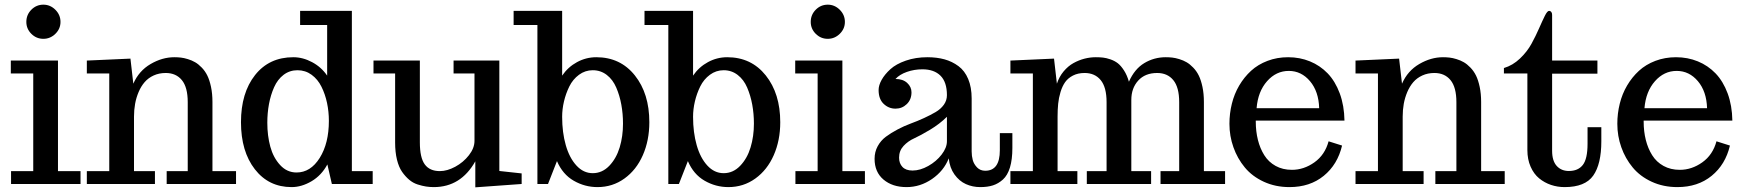

<svg xmlns="http://www.w3.org/2000/svg" viewBox="-20 -781 7411 815"><path d="M91.8 -688Q91.8 -718.3 113 -739.7Q134.3 -761.2 164.1 -761.2Q193.4 -761.2 215.1 -739.5Q236.8 -717.8 236.8 -688Q236.8 -658.7 215.1 -637.5Q193.4 -616.2 164.1 -616.2Q134.3 -616.2 113 -637.5Q91.8 -658.7 91.8 -688ZM226.1 -523.9V-54.7H321.8V0H26.9V-54.7H121.1V-469.2H25.9V-523.9Z M637.7 0H348.6V-54.7H443.8V-469.2H348.6V-523.9L533.7 -532.2L545.9 -425.8Q569.8 -480.5 619.4 -509.3Q668.9 -538.1 719.7 -538.1Q734.4 -538.1 747.6 -536.6Q760.7 -535.2 777.6 -530Q794.4 -524.9 808.3 -516.8Q822.3 -508.8 836.4 -494.1Q850.6 -479.5 860.1 -460.2Q869.6 -440.9 875.7 -412.1Q881.8 -383.3 881.8 -348.1V-54.7H981.9V0H687.5V-54.7H776.9V-347.2Q776.9 -410.6 752 -440.9Q727.1 -471.2 683.6 -471.2Q655.3 -471.2 632.3 -460.7Q609.4 -450.2 594 -432.4Q578.6 -414.6 568.4 -390.4Q558.1 -366.2 553.5 -340.3Q548.8 -314.5 548.8 -286.1V-54.7H637.7Z M1369.6 -83Q1344.7 -36.6 1302.5 -11.7Q1260.3 13.2 1217.8 13.2Q1120.6 13.2 1061.8 -62.5Q1002.9 -138.2 1002.9 -262.2Q1002.9 -386.7 1062.7 -462.4Q1122.6 -538.1 1225.1 -538.1Q1265.6 -538.1 1304.9 -517.1Q1344.2 -496.1 1368.7 -460V-674.8H1253.9V-734.9H1473.6V-54.7H1562V0H1388.7ZM1242.7 -482.9Q1209.5 -482.9 1183.8 -463.4Q1158.2 -443.8 1143.6 -410.9Q1128.9 -377.9 1121.8 -339.6Q1114.7 -301.3 1114.7 -259.8Q1114.7 -205.1 1127.4 -158.4Q1140.1 -111.8 1169.2 -80.3Q1198.2 -48.8 1238.8 -48.8Q1298.3 -48.8 1337.2 -110.8Q1376 -172.9 1376 -268.1Q1376 -307.1 1368.2 -344Q1360.4 -380.9 1344.7 -412.6Q1329.1 -444.3 1302.7 -463.6Q1276.4 -482.9 1242.7 -482.9Z M1997.6 14.2V-96.2Q1936 13.2 1821.3 13.2Q1804.2 13.2 1788.3 10.7Q1772.5 8.3 1752.7 2Q1732.9 -4.4 1716.8 -18.1Q1700.7 -31.7 1686.8 -51.5Q1672.9 -71.3 1665 -103.3Q1657.2 -135.3 1657.2 -175.8V-469.2H1565.4V-523.9H1762.2V-176.8Q1762.2 -111.8 1783 -83.3Q1803.7 -54.7 1847.2 -54.7Q1877.9 -54.7 1912.4 -73.2Q1946.8 -91.8 1970.5 -122.1Q1994.1 -152.3 1994.1 -183.1V-469.2H1905.3V-523.9H2099.6V-55.2L2194.3 -44.9V0Z M2496.1 -482.9Q2463.9 -482.9 2437.7 -463.6Q2411.6 -444.3 2396.7 -414.1Q2381.8 -383.8 2374 -350.6Q2366.2 -317.4 2366.2 -285.2Q2366.2 -218.8 2381.6 -164.8Q2397 -110.8 2426.8 -78.4Q2456.5 -45.9 2496.1 -45.9Q2536.1 -45.9 2566.2 -77.1Q2596.2 -108.4 2610.4 -155.3Q2624.5 -202.1 2624.5 -255.9Q2624.5 -298.3 2617.4 -336.9Q2610.4 -375.5 2595.9 -409.2Q2581.5 -442.9 2555.7 -462.9Q2529.8 -482.9 2496.1 -482.9ZM2516.1 13.2Q2462.4 13.2 2415.3 -13.9Q2368.2 -41 2344.2 -97.2L2306.2 0H2261.2V-674.8H2160.2V-734.9H2366.2V-460Q2391.1 -496.6 2429.4 -517.3Q2467.8 -538.1 2511.2 -538.1Q2613.3 -538.1 2674.8 -460.9Q2736.3 -383.8 2736.3 -262.2Q2736.3 -185.1 2708.7 -122.3Q2681.2 -59.6 2630.6 -23.2Q2580.1 13.2 2516.1 13.2Z M3051.8 -482.9Q3019.5 -482.9 2993.4 -463.6Q2967.3 -444.3 2952.4 -414.1Q2937.5 -383.8 2929.7 -350.6Q2921.9 -317.4 2921.9 -285.2Q2921.9 -218.8 2937.3 -164.8Q2952.6 -110.8 2982.4 -78.4Q3012.2 -45.9 3051.8 -45.9Q3091.8 -45.9 3121.8 -77.1Q3151.9 -108.4 3166 -155.3Q3180.2 -202.1 3180.2 -255.9Q3180.2 -298.3 3173.1 -336.9Q3166 -375.5 3151.6 -409.2Q3137.2 -442.9 3111.3 -462.9Q3085.4 -482.9 3051.8 -482.9ZM3071.8 13.2Q3018.1 13.2 2970.9 -13.9Q2923.8 -41 2899.9 -97.2L2861.8 0H2816.9V-674.8H2715.8V-734.9H2921.9V-460Q2946.8 -496.6 2985.1 -517.3Q3023.4 -538.1 3066.9 -538.1Q3168.9 -538.1 3230.5 -460.9Q3292 -383.8 3292 -262.2Q3292 -185.1 3264.4 -122.3Q3236.8 -59.6 3186.3 -23.2Q3135.7 13.2 3071.8 13.2Z M3421.4 -688Q3421.4 -718.3 3442.6 -739.7Q3463.9 -761.2 3493.7 -761.2Q3522.9 -761.2 3544.7 -739.5Q3566.4 -717.8 3566.4 -688Q3566.4 -658.7 3544.7 -637.5Q3522.9 -616.2 3493.7 -616.2Q3463.9 -616.2 3442.6 -637.5Q3421.4 -658.7 3421.4 -688ZM3555.7 -523.9V-54.7H3651.4V0H3356.4V-54.7H3450.7V-469.2H3355.5V-523.9Z M3796.4 -111.8Q3796.4 -87.4 3810.8 -72.3Q3825.2 -57.1 3853.5 -57.1Q3885.7 -57.1 3920.2 -76.4Q3954.6 -95.7 3977.1 -125Q3999.5 -154.3 3999.5 -181.2V-285.2Q3968.3 -254.4 3927.5 -230Q3886.7 -205.6 3860.6 -193.8Q3834.5 -182.1 3815.4 -161.6Q3796.4 -141.1 3796.4 -111.8ZM4277.3 -152.8Q4277.3 -104 4267.1 -70.3Q4256.8 -36.6 4237.3 -19Q4217.8 -1.5 4194.8 5.9Q4171.9 13.2 4141.1 13.2Q4108.4 13.2 4080.1 0.5Q4051.8 -12.2 4031.5 -40.5Q4011.2 -68.8 4007.3 -108.9Q3986.3 -55.7 3936.3 -21.2Q3886.2 13.2 3828.1 13.2Q3768.1 13.2 3730.2 -18.8Q3692.4 -50.8 3692.4 -106.9Q3692.4 -136.2 3705.6 -160.4Q3718.8 -184.6 3740.5 -200.7Q3762.2 -216.8 3789.8 -231.4Q3817.4 -246.1 3845.9 -256.6Q3874.5 -267.1 3902.1 -279.8Q3929.7 -292.5 3951.4 -305.2Q3973.1 -317.9 3986.3 -336.2Q3999.5 -354.5 3999.5 -377Q3999.5 -432.6 3972.2 -459.7Q3944.8 -486.8 3895.5 -486.8Q3860.8 -486.8 3829.6 -475.8Q3798.3 -464.8 3781.2 -445.8Q3812.5 -445.8 3830.8 -429Q3849.1 -412.1 3849.1 -389.2Q3849.1 -358.4 3829.1 -339.1Q3809.1 -319.8 3781.2 -319.8Q3752.4 -319.8 3731 -340.1Q3709.5 -360.4 3709.5 -398.9Q3709.5 -418.9 3722.4 -442.1Q3735.4 -465.3 3759.5 -487.3Q3783.7 -509.3 3825.2 -523.7Q3866.7 -538.1 3916.5 -538.1Q3956.5 -538.1 3989.3 -529.1Q4022 -520 4048.6 -500.2Q4075.2 -480.5 4089.8 -445.6Q4104.5 -410.6 4104.5 -362.8V-138.2Q4104.5 -119.1 4109.1 -101.8Q4113.8 -84.5 4127.4 -70.3Q4141.1 -56.2 4162.1 -56.2Q4224.1 -56.2 4224.1 -143.1V-215.8H4277.3Z M4553.2 -54.7V0H4269V-54.7H4364.3V-469.2H4269V-523.9L4454.1 -532.2L4466.3 -425.8Q4476.1 -455.6 4494.9 -478Q4513.7 -500.5 4536.6 -513.2Q4559.6 -525.9 4583.5 -532Q4607.4 -538.1 4631.3 -538.1Q4648.4 -538.1 4661.9 -536.6Q4675.3 -535.2 4693.4 -529.1Q4711.4 -522.9 4724.9 -512.5Q4738.3 -502 4751.2 -481.9Q4764.2 -461.9 4772 -434.1Q4795.9 -488.3 4837.4 -513.2Q4878.9 -538.1 4928.2 -538.1Q4942.9 -538.1 4956.1 -536.6Q4969.2 -535.2 4986.1 -530Q5002.9 -524.9 5016.8 -516.8Q5030.8 -508.8 5044.9 -494.1Q5059.1 -479.5 5068.6 -460.2Q5078.1 -440.9 5084.2 -412.1Q5090.3 -383.3 5090.3 -348.1V-54.7H5180.2V0H4906.2V-54.7H4985.4V-347.2Q4985.4 -410.6 4960.4 -440.9Q4935.5 -471.2 4892.1 -471.2Q4840.8 -471.2 4811.5 -439Q4782.2 -406.7 4782.2 -356.9V-54.7H4866.2V0H4593.3V-54.7H4677.2V-347.2Q4677.2 -410.6 4652.3 -440.9Q4627.4 -471.2 4584 -471.2Q4555.7 -471.2 4534.7 -460.4Q4513.7 -449.7 4501.5 -432.6Q4489.3 -415.5 4481.7 -390.4Q4474.1 -365.2 4471.7 -340.6Q4469.2 -315.9 4469.2 -286.1V-54.7Z M5314 -321.8H5579.6Q5577.6 -392.6 5540.8 -436.3Q5503.9 -480 5450.7 -480Q5397 -480 5358.4 -436.3Q5319.8 -392.6 5314 -321.8ZM5198.7 -255.4Q5198.7 -299.3 5209 -340.8Q5219.2 -382.3 5240.2 -418Q5261.2 -453.6 5290.5 -480.5Q5319.8 -507.3 5360.4 -522.7Q5400.9 -538.1 5447.8 -538.1Q5497.6 -538.1 5540.5 -520.5Q5583.5 -502.9 5615.7 -469.5Q5647.9 -436 5667 -384.5Q5686 -333 5687 -269H5310.5V-265.1Q5310.5 -223.1 5319.6 -187Q5328.6 -150.9 5346.7 -122.1Q5364.7 -93.3 5394.8 -76.7Q5424.8 -60.1 5463.9 -60.1Q5514.6 -60.1 5559.3 -91.8Q5604 -123.5 5619.6 -181.2L5676.8 -163.1Q5657.7 -82.5 5599.1 -34.7Q5540.5 13.2 5453.6 13.2Q5394 13.2 5344.7 -9.5Q5295.4 -32.2 5263.9 -70.3Q5232.4 -108.4 5215.6 -156Q5198.7 -203.6 5198.7 -255.4Z M6022.9 0H5733.9V-54.7H5829.1V-469.2H5733.9V-523.9L5918.9 -532.2L5931.2 -425.8Q5955.1 -480.5 6004.6 -509.3Q6054.2 -538.1 6105 -538.1Q6119.6 -538.1 6132.8 -536.6Q6146 -535.2 6162.8 -530Q6179.7 -524.9 6193.6 -516.8Q6207.5 -508.8 6221.7 -494.1Q6235.8 -479.5 6245.4 -460.2Q6254.9 -440.9 6261 -412.1Q6267.1 -383.3 6267.1 -348.1V-54.7H6367.2V0H6072.8V-54.7H6162.1V-347.2Q6162.1 -410.6 6137.2 -440.9Q6112.3 -471.2 6068.8 -471.2Q6040.5 -471.2 6017.6 -460.7Q5994.6 -450.2 5979.2 -432.4Q5963.9 -414.6 5953.6 -390.4Q5943.4 -366.2 5938.7 -340.3Q5934.1 -314.5 5934.1 -286.1V-54.7H6022.9Z M6363.8 -492.2Q6401.4 -503.4 6431.9 -532.5Q6462.4 -561.5 6480.7 -595Q6499 -628.4 6512.9 -660.4Q6526.9 -692.4 6537.4 -713.6Q6547.9 -734.9 6555.7 -734.9Q6561 -734.9 6564.7 -730.5Q6568.4 -726.1 6568.4 -717.8V-523.9H6760.7V-468.3H6568.4V-141.1Q6568.4 -98.1 6587.9 -76.7Q6607.4 -55.2 6639.6 -55.2Q6678.7 -55.2 6698.7 -80.8Q6718.8 -106.4 6718.8 -170.9V-241.2H6777.3V-181.2Q6777.3 -84.5 6742.9 -35.6Q6708.5 13.2 6621.6 13.2Q6591.3 13.2 6563.7 3.9Q6536.1 -5.4 6513.4 -23.9Q6490.7 -42.5 6477.1 -73.5Q6463.4 -104.5 6463.4 -144V-469.2H6363.8Z M6960.4 -321.8H7226.1Q7224.1 -392.6 7187.3 -436.3Q7150.4 -480 7097.2 -480Q7043.5 -480 7004.9 -436.3Q6966.3 -392.6 6960.4 -321.8ZM6845.2 -255.4Q6845.2 -299.3 6855.5 -340.8Q6865.7 -382.3 6886.7 -418Q6907.7 -453.6 6937 -480.5Q6966.3 -507.3 7006.8 -522.7Q7047.4 -538.1 7094.2 -538.1Q7144 -538.1 7187 -520.5Q7230 -502.9 7262.2 -469.5Q7294.4 -436 7313.5 -384.5Q7332.5 -333 7333.5 -269H6957V-265.1Q6957 -223.1 6966.1 -187Q6975.1 -150.9 6993.2 -122.1Q7011.2 -93.3 7041.3 -76.7Q7071.3 -60.1 7110.4 -60.1Q7161.1 -60.1 7205.8 -91.8Q7250.5 -123.5 7266.1 -181.2L7323.2 -163.1Q7304.2 -82.5 7245.6 -34.7Q7187 13.2 7100.1 13.2Q7040.5 13.2 6991.2 -9.5Q6941.9 -32.2 6910.4 -70.3Q6878.9 -108.4 6862.1 -156Q6845.2 -203.6 6845.2 -255.4Z"/></svg>

Font: Trocchi
Style: Regular
Weight: 400
Designer: vernon adams
Version: Version 1.0; ttfautohint (v0.8) -l 6 -r 50 -G 100